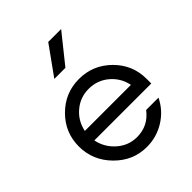

<svg xmlns="http://www.w3.org/2000/svg" viewBox="-194 -789 914 914"><g transform="rotate(-45 263.0 -332.0)"><path d="M107.9 -252H418Q406.7 -308.1 363.5 -344.5Q320.3 -380.9 262.7 -380.9Q205.1 -380.9 162.1 -344.5Q119.1 -308.1 107.9 -252ZM491.2 -219.2V-188H107.9Q119.1 -131.8 162.6 -93.5Q206.1 -55.2 263.2 -55.2Q338.4 -55.2 384.8 -116.2H467.8Q439.9 -58.1 384.5 -23.4Q329.1 11.2 263.2 11.2Q170.4 11.2 102.8 -57.4Q35.2 -126 35.2 -219.7Q35.2 -313.5 102.1 -380.1Q168.9 -446.8 262.9 -446.8Q356.9 -446.8 424.1 -380.1Q491.2 -313.5 491.2 -219.2ZM371.1 -674.8 254.9 -529.8H180.2L284.2 -674.8Z"/></g></svg>

Font: Arcon-Regular
Style: Regular
Weight: 400
Designer: M. Zarth
Foundry: martin zarth - visuelle & digitale kommunikation
Version: Version 1.131;PS 001.131;hotconv 1.0.70;makeotf.lib2.5.58329